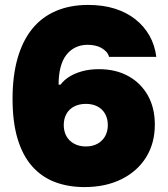

<svg xmlns="http://www.w3.org/2000/svg" viewBox="-20 -751 682 780"><path d="M323 9Q257 9 203 -11.5Q149 -32 110.5 -75.5Q72 -119 51.5 -187Q31 -255 31 -350Q31 -443 51.5 -514.5Q72 -586 111 -634Q150 -682 207.5 -706.5Q265 -731 338 -731Q398 -731 446 -716Q494 -701 529.5 -673Q565 -645 587 -606.5Q609 -568 615 -520H423Q420 -532 411.5 -541Q403 -550 391.5 -556.5Q380 -563 365.5 -566Q351 -569 336 -569Q309 -569 287 -558.5Q265 -548 249.5 -528Q234 -508 226 -477.5Q218 -447 218 -407H226Q239 -425 261 -439Q283 -453 313.5 -461.5Q344 -470 382 -470Q450 -470 501 -442Q552 -414 580.5 -363.5Q609 -313 609 -245Q609 -169 573.5 -112Q538 -55 473.5 -23Q409 9 323 9ZM329 -156Q356 -156 376 -167Q396 -178 407 -197.5Q418 -217 418 -243Q418 -269 407 -288.5Q396 -308 376 -318.5Q356 -329 329 -329Q302 -329 281.5 -318.5Q261 -308 250 -288.5Q239 -269 239 -243Q239 -217 250 -197.5Q261 -178 281.5 -167Q302 -156 329 -156Z"/></svg>

Font: Mona Sans ExtraLight Black
Style: Regular
Weight: 900
Version: Version 2.000